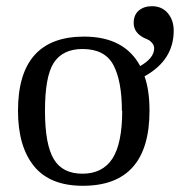

<svg xmlns="http://www.w3.org/2000/svg" viewBox="-20 -589 580 619"><path d="M470 -569Q502 -569 521 -546.5Q540 -524 540 -490Q540 -395 446 -343Q462 -298 462 -232Q462 10 247 10Q141 10 89.5 -53.5Q38 -117 38 -232Q38 -471 251 -471Q381 -471 432 -376Q477 -402 477 -433Q477 -442 471.5 -449Q466 -456 461 -459Q456 -462 444 -467Q411 -484 411 -515Q411 -541 427.5 -555Q444 -569 470 -569ZM374 -232 373 -231Q373 -328 345.5 -379.5Q318 -431 246 -431Q182 -431 153 -386Q125 -342 125 -232Q125 -122 154 -75Q182 -29 246 -29Q310 -29 342 -77Q374 -126 374 -232Z"/></svg>

Font: Libra Serif Modern
Style: Regular
Weight: 400
Designer: Stefan Peev, Context Ltd
Foundry: Stefan Peev, Context Ltd
Version: Version 1.000